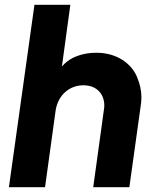

<svg xmlns="http://www.w3.org/2000/svg" viewBox="-20 -777 639 797"><path d="M167 0 211 -319C221 -382 268 -423 326 -423C385 -423 413 -383 413 -339C413 -333 412 -326 411 -319L367 0H517L564 -337C566 -350 567 -362 567 -374C567 -401 561 -428 549 -457C526 -513 465 -558 381 -558C344 -558 312 -551 283 -537C265 -528 250 -516 237 -501L272 -757H123L17 0Z"/></svg>

Font: Plus Jakarta Sans ExtraBold
Style: Italic
Weight: 800
Italic angle: -8°
Designer: Gumpita Rahayu
Foundry: Tokotype
Version: Version 2.071;gftools[0.9.30]